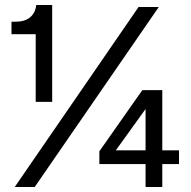

<svg xmlns="http://www.w3.org/2000/svg" viewBox="-20 -749 763 769"><path d="M123 -341V-612H26V-662H41Q80 -662 101 -680Q122 -698 125 -729H189V-341ZM39 0 535 -721H616L119 0ZM563 0V-359L590 -350L444 -147H697V-92H378V-143L550 -388H630V0Z"/></svg>

Font: Mona Sans ExtraLight Medium
Style: Regular
Weight: 500
Version: Version 2.000